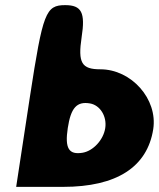

<svg xmlns="http://www.w3.org/2000/svg" viewBox="-20 -778 619 748"><path d="M97 -404 43 -50H226C434 -50 554 -127 577 -275C595 -392 492 -508 371 -508C298 -508 283 -533 298 -633C313 -729 298 -758 234 -758C158 -758 147 -729 97 -404ZM390 -279C383 -233 343 -190 302 -183C248 -174 232 -200 244 -279C256 -358 279 -384 331 -375C370 -368 397 -325 390 -279Z"/></svg>

Font: Hussar Skorodowane
Style: Ky
Weight: 700
Foundry: Cannot Into Space Fonts
Version: Version 0.892